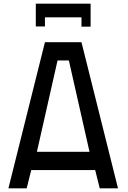

<svg xmlns="http://www.w3.org/2000/svg" viewBox="-20 -1031 700 1051"><path d="M176 -1011V-886H226V-936H426V-885H476V-1011H426H226ZM226 -800 26 0H126L151 -100H501L526 0H626L426 -800ZM295 -700H357L470 -200H182Z"/></svg>

Font: Serreria Sobria
Style: Medium
Weight: 500
Version: Version 001.000